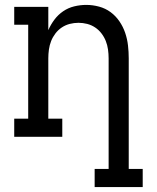

<svg xmlns="http://www.w3.org/2000/svg" viewBox="-20 -558 640 783"><path d="M366 205V131H423V-320Q423 -338 420.5 -356Q418 -374 411.5 -390.5Q405 -407 394 -421.5Q383 -436 368 -446Q353 -456 335.5 -460.5Q318 -465 300 -465Q282 -465 264.5 -460.5Q247 -456 232 -446Q217 -436 206 -421.5Q195 -407 188.5 -390.5Q182 -374 179.5 -356Q177 -338 177 -320V-74H234V0H38V-74H95V-457H38V-530H177V-435Q187 -458 202 -478Q217 -498 237.5 -512Q258 -526 282.5 -532Q307 -538 332 -538Q358 -538 384 -531Q410 -524 431 -508.5Q452 -493 467 -471Q482 -449 490.5 -424Q499 -399 502 -372.5Q505 -346 505 -320V131H562V205Z"/></svg>

Font: Iosevka Slab Extended
Style: Regular
Weight: 400
Width: 7
Monospace: yes
Designer: Belleve Invis
Foundry: Belleve Invis
Version: Version 11.1.1; ttfautohint (v1.8.3)